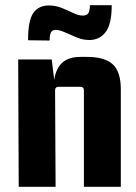

<svg xmlns="http://www.w3.org/2000/svg" viewBox="-20 -719 525 739"><path d="M289 -500H315Q383 -500 414 -471.5Q445 -443 445 -375V0H303V-371Q303 -385 289 -385H206Q192 -385 192 -371L194 0H52L50 -490H179L192 -385H187Q187 -438 211.5 -469Q236 -500 289 -500ZM171 -563 88 -564Q88 -641 108.5 -669.5Q129 -698 168 -698Q194 -698 217.5 -688.5Q241 -679 261.5 -669Q282 -659 299 -659Q315 -659 320.5 -669Q326 -679 326 -699H410Q410 -626 386.5 -595.5Q363 -565 324 -565Q299 -565 275 -575Q251 -585 230 -594.5Q209 -604 194 -604Q181 -604 176 -594Q171 -584 171 -563Z"/></svg>

Font: Gemunu Libre ExtraLight ExtraBold
Style: Regular
Weight: 800
Version: Version 1.100